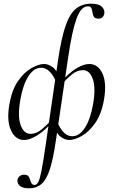

<svg xmlns="http://www.w3.org/2000/svg" viewBox="-20 -746 613 1041"><path d="M136.6 275Q102.8 275 87.9 261.8Q73 248.6 74.6 230.8Q76 218.6 85.9 209.9Q95.8 201.2 111 201.2Q127.4 201.2 133.9 209.5Q140.4 217.8 143.4 228.9Q146.4 240 151.1 248.3Q155.8 256.6 167.8 256.6Q179.2 256.6 187.4 241.4Q195.6 226.2 204.6 181.3Q213.6 136.4 226.6 47L294.4 -418Q312.4 -540 335.7 -606.5Q359 -673 392.6 -699.5Q426.2 -726 474 -726Q514.2 -726 531.1 -710.4Q548 -694.8 545.8 -674.2Q544.6 -662.2 536.6 -653.6Q528.6 -645 515 -645Q495.2 -645 489.1 -654.9Q483 -664.8 481.4 -678.3Q479.8 -691.8 475.6 -701.7Q471.4 -711.6 455.4 -711.6Q419.4 -711.6 395.1 -645.3Q370.8 -579 350.2 -439L282.2 21Q268.2 116.2 250.2 172.1Q232.2 228 205 251.5Q177.8 275 136.6 275ZM110.8 13Q63.4 13 39.3 -39.8Q15.2 -92.6 31.2 -182.6Q45 -260.2 78.5 -307.7Q112 -355.2 151 -377.1Q190 -399 219.2 -399Q242.2 -399 266 -381.5Q289.8 -364 307 -314.6L292 -276.2Q281 -319.8 257 -349.2Q233 -378.6 202 -378.6Q163.8 -378.6 134.2 -332.8Q104.6 -287 90.6 -207.2Q74.6 -118.8 91.4 -69.5Q108.2 -20.2 145.6 -20.2Q177 -20.2 206.8 -45Q236.6 -69.8 258.4 -95.4L265 -85.4Q218 -33.4 178.9 -10.2Q139.8 13 110.8 13ZM354.6 13Q332.6 13 308.8 -4.5Q285 -22 267.6 -71.4L283.4 -109.8Q294.4 -66.2 317.7 -36.8Q341 -7.4 371.8 -7.4Q411 -7.4 440.6 -53.6Q470.2 -99.8 484.2 -178.8Q500.2 -268 483.3 -316.9Q466.4 -365.8 430 -365.8Q397.6 -365.8 368.2 -341Q338.8 -316.2 316.2 -290.6L309.6 -300.6Q356.6 -353.4 395.3 -376.2Q434 -399 464 -399Q512.2 -399 535.9 -346.6Q559.6 -294.2 543.4 -203.4Q529.6 -126 495.8 -78.4Q462 -30.8 423.4 -8.9Q384.8 13 354.6 13Z"/></svg>

Font: Cormorant Light
Style: Italic
Weight: 300
Italic angle: -10°
Designer: Christian Thalmann (Catharsis Fonts)
Foundry: Catharsis Fonts
Version: Version 4.000